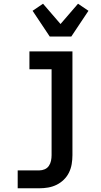

<svg xmlns="http://www.w3.org/2000/svg" viewBox="-20 -796 540 1031"><path d="M191 215H75V119H191Q206 119 220 113Q234 107 242.5 94.5Q251 82 254 67Q257 52 257 37V-424H138V-520H369V37Q369 61 365 85Q361 109 350.5 130.5Q340 152 322.5 169Q305 186 283.5 196.5Q262 207 238.5 211Q215 215 191 215ZM247 -600 155 -738 211 -776 305 -667 399 -776 455 -738 363 -600Z"/></svg>

Font: Moesevka
Style: Bold
Weight: 700
Monospace: yes
Designer: Belleve Invis
Foundry: Belleve Invis
Version: Version 32.5.0; ttfautohint (v1.8.4)